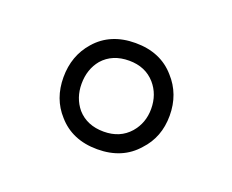

<svg xmlns="http://www.w3.org/2000/svg" viewBox="-55 -816 484 400"><g transform="rotate(20 187.5 -615.5)"><path d="M187.5 -694.3Q223.6 -694.3 245.1 -669.9Q264.6 -647.5 264.6 -615.2Q264.6 -584 245.1 -561.5Q223.6 -537.1 187.5 -537.1Q150.4 -537.1 128.9 -561.5Q110.4 -584 110.4 -615.2Q110.4 -647.5 128.9 -669.9Q150.4 -694.3 187.5 -694.3ZM187.5 -733.4Q131.8 -733.4 99.6 -696.3Q70.3 -663.1 70.3 -615.2Q70.3 -567.4 99.6 -535.2Q131.8 -498 187.5 -498Q243.2 -498 275.4 -535.2Q305.7 -567.4 305.7 -615.2Q305.7 -663.1 275.4 -696.3Q243.2 -733.4 187.5 -733.4Z"/></g></svg>

Font: Gulim
Style: Regular
Weight: 400
Version: Version 2.21